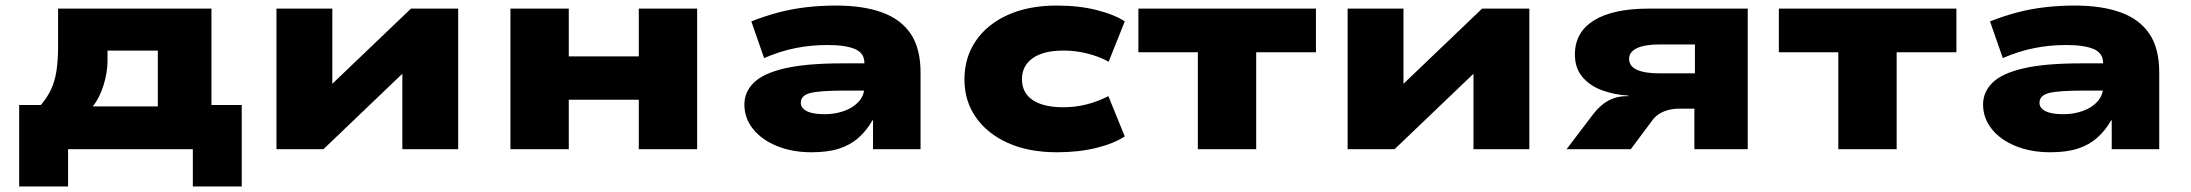

<svg xmlns="http://www.w3.org/2000/svg" viewBox="-20 -537 7885 691"><path d="M49 134V-159H127Q150 -186 163.5 -214.5Q177 -243 183 -280.5Q189 -318 189 -371V-506H741V-159H850V134H674V0H225V134ZM314 -154H548V-355H367V-319Q367 -276 352.5 -230Q338 -184 314 -154Z M975 0V-506H1176V-201H1140L1459 -506H1629V0H1428V-306H1464L1144 0Z M1817 0V-506H2027V-334H2279V-506H2489V0H2279V-178H2027V0Z M2901 11Q2831 11 2776 -11.5Q2721 -34 2690 -73Q2659 -112 2659 -161Q2659 -206 2693 -239.5Q2727 -273 2804.5 -291Q2882 -309 3012 -309H3117V-211H3023Q2978 -211 2947 -209Q2916 -207 2897.5 -202.5Q2879 -198 2870.5 -189Q2862 -180 2862 -167Q2862 -148 2883.5 -137Q2905 -126 2948 -126Q2986 -126 3019 -138Q3052 -150 3071.5 -172.5Q3091 -195 3091 -225V-310Q3091 -346 3057 -360.5Q3023 -375 2958 -375Q2899 -375 2843.5 -364Q2788 -353 2730 -328L2684 -460Q2732 -479 2781 -492Q2830 -505 2882 -511Q2934 -517 2989 -517Q3086 -517 3154 -492.5Q3222 -468 3257.5 -415.5Q3293 -363 3293 -276V0H3122V-104H3120Q3099 -67 3069.5 -41Q3040 -15 2999.5 -2Q2959 11 2901 11Z M3784 11Q3682 11 3607.5 -22.5Q3533 -56 3492 -115Q3451 -174 3451 -251Q3451 -330 3492 -390Q3533 -450 3607.5 -483.5Q3682 -517 3784 -517Q3862 -517 3926 -501Q3990 -485 4028 -460L3970 -315Q3935 -334 3893 -344.5Q3851 -355 3808 -355Q3735 -355 3696.5 -327.5Q3658 -300 3658 -252Q3658 -203 3696.5 -177Q3735 -151 3807 -151Q3851 -151 3891.5 -161.5Q3932 -172 3969 -191L4028 -46Q3988 -20 3925 -4.5Q3862 11 3784 11Z M4291 0V-349H4077V-506H4716V-349H4501V0Z M4830 0V-506H5031V-201H4995L5314 -506H5484V0H5283V-306H5319L4999 0Z M5618 0 5713 -125Q5739 -159 5768.5 -175Q5798 -191 5833 -191H5842L5840 -193Q5790 -196 5746 -212Q5702 -228 5675 -260Q5648 -292 5648 -341Q5648 -421 5716.5 -463.5Q5785 -506 5914 -506H6270V0H6078V-146H6024Q5996 -146 5972.5 -137.5Q5949 -129 5932 -111L5849 0ZM5952 -273H6080V-377H5952Q5899 -377 5871 -363.5Q5843 -350 5843 -325Q5843 -299 5871 -286Q5899 -273 5952 -273Z M6596 0V-349H6382V-506H7021V-349H6806V0Z M7359 11Q7289 11 7234 -11.5Q7179 -34 7148 -73Q7117 -112 7117 -161Q7117 -206 7151 -239.5Q7185 -273 7262.5 -291Q7340 -309 7470 -309H7575V-211H7481Q7436 -211 7405 -209Q7374 -207 7355.5 -202.5Q7337 -198 7328.5 -189Q7320 -180 7320 -167Q7320 -148 7341.5 -137Q7363 -126 7406 -126Q7444 -126 7477 -138Q7510 -150 7529.5 -172.5Q7549 -195 7549 -225V-310Q7549 -346 7515 -360.5Q7481 -375 7416 -375Q7357 -375 7301.5 -364Q7246 -353 7188 -328L7142 -460Q7190 -479 7239 -492Q7288 -505 7340 -511Q7392 -517 7447 -517Q7544 -517 7612 -492.5Q7680 -468 7715.5 -415.5Q7751 -363 7751 -276V0H7580V-104H7578Q7557 -67 7527.5 -41Q7498 -15 7457.5 -2Q7417 11 7359 11Z"/></svg>

Font: Nunito Sans 7pt Expanded Black
Style: Regular
Weight: 900
Width: 7
Designer: Vernon Adams
Foundry: Vernon Adams
Version: Version 3.101;gftools[0.9.27]